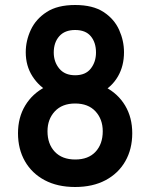

<svg xmlns="http://www.w3.org/2000/svg" viewBox="-20 -734 601 768"><path d="M280.5 14Q210 14 158.8 -13.2Q107.5 -40.5 79.8 -89Q52 -137.5 52 -201Q52 -264 80.8 -311.8Q109.5 -359.5 161 -386.2Q212.5 -413 280.5 -413Q348.5 -413 400.2 -386.2Q452 -359.5 480.5 -311.8Q509 -264 509 -201Q509 -137.5 481.2 -89Q453.5 -40.5 402.2 -13.2Q351 14 280.5 14ZM281 -96Q333.5 -96 362.2 -127Q391 -158 391 -209Q391 -257 362 -288.5Q333 -320 280.5 -320Q228.5 -320 199.2 -288.5Q170 -257 170 -209Q170 -158 199.2 -127Q228.5 -96 281 -96ZM280.5 -340Q226 -340 181.2 -363.5Q136.5 -387 109.8 -428.8Q83 -470.5 83 -525Q83 -571 103.2 -614.5Q123.5 -658 166.8 -686Q210 -714 280.5 -714Q351.5 -714 394.2 -686Q437 -658 456.5 -614.5Q476 -571 476 -525Q476 -470.5 452 -428.8Q428 -387 384 -363.5Q340 -340 280.5 -340ZM280.5 -433Q322.5 -433 343.2 -459.8Q364 -486.5 364 -524Q364 -564 343.2 -589Q322.5 -614 280.5 -614Q239 -614 217 -589Q195 -564 195 -524Q195 -486.5 217 -459.8Q239 -433 280.5 -433Z"/></svg>

Font: Cabin
Style: Bold
Weight: 700
Width: 4
Designer: Pablo Impallari
Foundry: Pablo Impallari. http://www.impallari.com Igino Marini. http://www.ikern.com
Version: Version 3.001